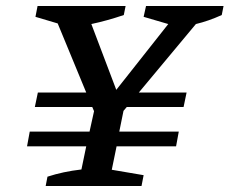

<svg xmlns="http://www.w3.org/2000/svg" viewBox="-20 -619 764 639"><path d="M132 0 138 -31Q190 -48 251 -55L267 -132H70L79 -181H278L293 -249L287 -263H96L106 -311H267L172 -541L98 -563L105 -599H398L392 -569Q336 -550 284 -539L367 -320L540 -539L458 -563L466 -599H724L718 -569Q674 -549 632 -539L442 -311H601L591 -263H402L391 -250L377 -181H575L566 -132H368L352 -54L458 -36L451 0Z"/></svg>

Font: Piazzolla Medium
Style: Italic
Weight: 500
Italic angle: -11.3°
Designer: Juan Pablo del Peral
Foundry: Huerta Tipografica
Version: Version 1.330